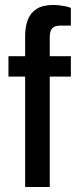

<svg xmlns="http://www.w3.org/2000/svg" viewBox="-20 -752 310 772"><path d="M81 0V-444H14V-526H81V-606Q81 -643 91.5 -671.5Q102 -700 127 -716Q152 -732 194 -732Q206 -732 219 -730.5Q232 -729 244.5 -726.5Q257 -724 265 -720V-649H221Q199 -649 189.5 -637.5Q180 -626 180 -604V-526H265V-444H180V0Z"/></svg>

Font: Archivo SemiCondensed Medium
Style: Regular
Weight: 500
Width: 4
Designer: Hector Gatti
Foundry: Omnibus-Type
Version: Version 2.001